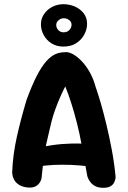

<svg xmlns="http://www.w3.org/2000/svg" viewBox="-20 -892 609 915"><path d="M107 1Q81 -3 66.5 -14Q52 -25 46 -38Q40 -51 39 -60.5Q38 -70 38 -70Q41 -154 60.5 -241Q80 -328 107 -417Q133 -488 156 -532Q179 -576 200.5 -600Q222 -624 243 -633.5Q264 -643 287 -643Q304 -646 324.5 -635.5Q345 -625 366.5 -603.5Q388 -582 406.5 -550Q425 -518 436 -477Q446 -449 459.5 -403Q473 -357 487 -299Q501 -241 513 -177Q525 -113 531 -48Q531 -48 530 -40.5Q529 -33 524 -22.5Q519 -12 507 -4.5Q495 3 472 3Q449 3 434 -5Q419 -13 410.5 -24.5Q402 -36 399 -44.5Q396 -53 396 -53Q382 -131 370.5 -194.5Q359 -258 347 -304Q333 -359 319.5 -401Q306 -443 291 -480Q279 -457 266.5 -428.5Q254 -400 243 -369.5Q232 -339 225 -311Q215 -267 207 -234Q199 -201 194 -172.5Q189 -144 185.5 -113.5Q182 -83 178 -43Q178 -43 176 -35.5Q174 -28 166.5 -18Q159 -8 145 -2Q131 4 107 1ZM126 -90 138 -183Q185 -194 230.5 -200.5Q276 -207 324 -208Q372 -209 424 -204L437 -94Q402 -100 361 -103.5Q320 -107 277.5 -107Q235 -107 196 -103Q157 -99 126 -90ZM282 -670Q250 -670 226 -685Q202 -700 188.5 -724.5Q175 -749 175 -776Q175 -803 190 -825Q205 -847 229.5 -859.5Q254 -872 282 -872Q311 -872 336.5 -861Q362 -850 378.5 -829Q395 -808 395 -779Q395 -752 381.5 -727Q368 -702 343 -686Q318 -670 282 -670ZM283 -738Q301 -738 311 -749.5Q321 -761 321 -774Q321 -788 309.5 -796.5Q298 -805 284 -805Q270 -805 259 -795.5Q248 -786 248 -773Q248 -759 258 -748.5Q268 -738 283 -738Z"/></svg>

Font: Sour Gummy Black SemiBold
Style: Regular
Weight: 600
Version: Version 1.000